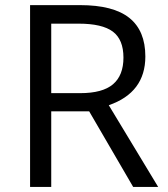

<svg xmlns="http://www.w3.org/2000/svg" viewBox="-20 -734 658 754"><path d="M181.2 -296.9V0H98.1V-713.9H293.9Q425.3 -713.9 488 -663.6Q550.8 -613.3 550.8 -512.2Q550.8 -370.6 407.2 -320.8L601.1 0H502.9L330.1 -296.9ZM181.2 -368.2H294.9Q382.8 -368.2 423.8 -403.1Q464.8 -438 464.8 -507.8Q464.8 -578.6 423.1 -609.9Q381.3 -641.1 289.1 -641.1H181.2Z"/></svg>

Font: f04114697
Style: Regular
Weight: 400
Foundry: Ascender Corporation
Version: Version 1.10